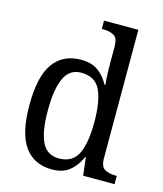

<svg xmlns="http://www.w3.org/2000/svg" viewBox="-114 -845 799 940"><g transform="rotate(15 285.0 -375.0)"><path d="M237 10Q147 10 98.5 -56.5Q50 -123 50 -267Q50 -412 98.5 -479Q147 -546 238 -546Q292 -546 325.5 -521.5Q359 -497 379 -458H384Q381 -482 380 -511.5Q379 -541 379 -566V-650Q379 -695 356.5 -706.5Q334 -718 304 -718H296V-760H470V-110Q470 -66 492 -54Q514 -42 545 -42H553V0H394L383 -91H380Q359 -44 325.5 -17Q292 10 237 10ZM256 -51Q325 -51 352 -106Q379 -161 379 -267Q379 -373 352.5 -429Q326 -485 255 -485Q196 -485 170 -428.5Q144 -372 144 -266Q144 -158 170 -104.5Q196 -51 256 -51Z"/></g></svg>

Font: Noto Serif Lao SemCond
Style: Regular
Weight: 400
Width: 4
Designer: Monotype Design Team
Foundry: Monotype Imaging Inc.
Version: Version 2.004; ttfautohint (v1.8.4.7-5d5b)